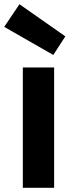

<svg xmlns="http://www.w3.org/2000/svg" viewBox="-43 -888 342 908"><path d="M209 -628 -23 -761 49 -868 266 -716ZM65 0V-569H213V0Z"/></svg>

Font: Yaldevi ExtraLight
Style: Regular
Weight: 200
Designer: Sol Matas, Rajitha Manaperi, Kosala Senevirathne
Foundry: Mooniak
Version: Version 1.100